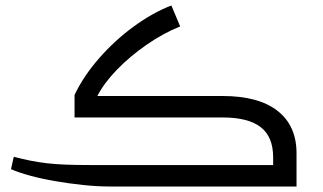

<svg xmlns="http://www.w3.org/2000/svg" viewBox="-20 -678 1173 698"><path d="M379 0Q333 0 281.5 -5.5Q230 -11 180.5 -19.5Q131 -28 89 -39.5Q47 -51 20 -63L30 -108Q65 -99 93 -93.5Q121 -88 151 -84.5Q181 -81 219 -79.5Q257 -78 311 -78H973V-106Q973 -181 927.5 -216Q882 -251 789 -251H251V-333Q284 -402 340.5 -466.5Q397 -531 466 -581.5Q535 -632 603 -658L635 -582Q573 -557 512.5 -515Q452 -473 405 -424.5Q358 -376 334 -329H789Q920 -329 989 -275Q1058 -221 1058 -121V0Z"/></svg>

Font: Noto Kufi Arabic
Style: Regular
Weight: 400
Designer: Monotype Design Team, David Williams, Khaled Hosny
Foundry: Google LLC
Version: Version 2.109; ttfautohint (v1.8.4.7-5d5b)